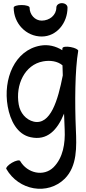

<svg xmlns="http://www.w3.org/2000/svg" viewBox="-20 -848 549 1220"><path d="M67 -800C67 -699 146 -616 245 -616C340 -616 409 -702 409 -800C409 -816 393 -828 373 -828C354 -828 338 -816 338 -800C338 -752 295 -717 245 -717C202 -717 168 -755 168 -800C168 -809 145 -816 117 -816C89 -816 67 -809 67 -800ZM377 -542C376 -540 376 -536 376 -529C334 -555 286 -567 236 -558C74 -529 -2 -347 29 -172C45 -82 89 6 175 24C280 47 344 -21 387 -126C388 -89 390 -54 391 -24C395 63 381 154 320 215C258 276 154 254 108 175C104 167 80 172 56 186C32 200 16 218 20 225C99 363 283 395 392 287C471 207 467 86 462 -27C455 -193 456 -404 477 -525C478 -533 457 -544 429 -549C402 -554 378 -551 377 -542ZM195 -75C144 -87 108 -131 99 -184C77 -309 137 -437 254 -458C298 -466 345 -460 377 -433C378 -413 378 -392 379 -369C348 -210 301 -52 195 -75Z"/></svg>

Font: Nupuram Condensed Medium
Style: Regular
Weight: 500
Width: 3
Designer: Santhosh Thottingal (santhosh.thottingal@gmail.com)
Foundry: SMC
Version: Version 1.000